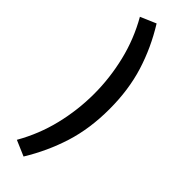

<svg xmlns="http://www.w3.org/2000/svg" viewBox="-339 -883 1056 1056"><g transform="rotate(45 189.0 -355.5)"><path d="M52 123Q115 13 144.5 -109Q174 -231 174 -356Q174 -479 144.5 -601.5Q115 -724 52 -834L143 -873Q215 -757 254 -631.5Q293 -506 293 -356Q293 -205 253.5 -79.5Q214 46 143 162Z"/></g></svg>

Font: SpoqaHanSans-Bold
Style: Regular
Weight: 700
Designer: [Spoqa Han Sans] Dong-huui Kim \uAE40 \uB3D9 \uD718   [Noto Sans] Ryoko NISHIZUKA \u897F \u585A \u6DBC \u5B50  (kana & i
Foundry: Spoqa (http://www.spoqa-han-sans.com)
Version: Version 2.000